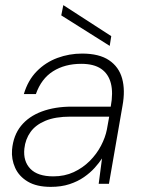

<svg xmlns="http://www.w3.org/2000/svg" viewBox="-20 -717 559 749"><path d="M178 12Q123 12 88.5 -8.5Q54 -29 39 -62.5Q24 -96 27 -133Q32 -189 62 -226Q92 -263 143 -282Q194 -301 260 -301H412Q422 -355 412.5 -392Q403 -429 374.5 -448.5Q346 -468 297 -468Q233 -468 187 -439Q141 -410 120 -350H73Q89 -404 123.5 -439Q158 -474 204 -491Q250 -508 300 -508Q367 -508 405.5 -482Q444 -456 456.5 -410.5Q469 -365 458 -305L405 0H365L378 -99Q367 -82 349.5 -62.5Q332 -43 307.5 -26Q283 -9 251 1.5Q219 12 178 12ZM188 -29Q232 -29 267.5 -45.5Q303 -62 330 -89Q357 -116 374 -148.5Q391 -181 397 -212L406 -262H255Q196 -262 157.5 -246Q119 -230 99 -202Q79 -174 75 -137Q70 -88 98.5 -58.5Q127 -29 188 -29ZM408 -538 219 -657 227 -697 414 -576Z"/></svg>

Font: DM Sans 24pt ExtraLight
Style: Italic
Weight: 250
Italic angle: -10°
Designer: Colophon Foundry, Jonny Pinhorn
Foundry: Colophon Foundry
Version: Version 4.004;gftools[0.9.30]